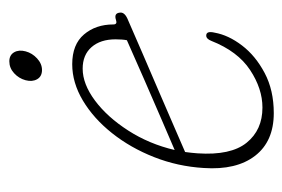

<svg xmlns="http://www.w3.org/2000/svg" viewBox="-122 -506 635 432"><g transform="rotate(-90 196.0 -290.5)"><path d="M338 -125.5Q332.5 -94.5 309.2 -64Q286 -33.5 247.2 -13Q208.5 7.5 157 7.5Q93.5 7.5 61 -34.5Q28.5 -76.5 33.5 -150Q37 -208.5 58 -261.8Q79 -315 112 -356.5Q145 -398 185.2 -422Q225.5 -446 267 -446Q311.5 -446 334 -419.5Q356.5 -393 356.5 -353.5Q356.5 -344 366.5 -347.5Q381.5 -352.5 383 -339.5Q385 -329 370 -322Q336 -307 291.8 -288Q247.5 -269 203 -249.8Q158.5 -230.5 122.5 -215Q86.5 -199.5 69.5 -192Q67.5 -178 66.5 -164Q61.5 -89.5 90.2 -53.8Q119 -18 169.5 -18Q212 -18 254 -45.8Q296 -73.5 319.5 -133Q324 -144.5 331.5 -144.5Q342.5 -144.5 338 -125.5ZM257 -422.5Q222.5 -422.5 185.2 -394.8Q148 -367 117.8 -320Q87.5 -273 74 -215.5Q98.5 -226 141.5 -244.5Q184.5 -263 233 -284.2Q281.5 -305.5 321 -323Q323 -333 323 -348.5Q323 -382.5 305.5 -402.5Q288 -422.5 257 -422.5ZM254 -514Q239.5 -514 233.2 -525Q227 -536 231 -551Q235 -566 246.8 -576.8Q258.5 -587.5 273.5 -587.5Q287.5 -587.5 293.8 -576.8Q300 -566 296 -551Q292 -536 280 -525Q268 -514 254 -514Z"/></g></svg>

Font: Fraunces 72pt S100 Thin
Style: Italic
Weight: 100
Italic angle: -16°
Version: Version 1.000; ttfautohint (v1.8.3)